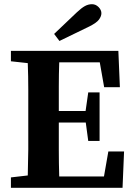

<svg xmlns="http://www.w3.org/2000/svg" viewBox="-20 -898 638 918"><path d="M32.2 0V-49.8L112.8 -59.1Q114.7 -121.1 115.2 -183.6V-470.7Q115.2 -533.2 112.8 -596.2L32.2 -605V-654.8H545.9L553.2 -481H478L457 -600.1H263.2Q261.2 -543 261.2 -484.9V-367.2H389.2L401.9 -456.1H456.1V-224.1H401.9L390.1 -312H261.2V-180.7Q261.2 -117.2 263.2 -54.2H477.1L498 -173.8H573.2L565.9 0ZM451.2 -864.3Q477.5 -837.4 453.1 -804.2Q441.9 -789.1 408.2 -772L264.2 -702.1L238.8 -735.8L347.2 -838.9Q370.1 -860.4 386.2 -869.1Q402.3 -877.9 419.9 -877.9Q437.5 -877.9 451.2 -864.3Z"/></svg>

Font: SourceSerifPro-Bold
Style: Bold
Weight: 700
Designer: Frank Grießhammer
Foundry: Adobe Systems Incorporated
Version: Version 1.014;PS Version 1.0;hotconv 1.0.73;makeotf.lib2.5.5